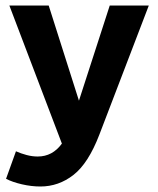

<svg xmlns="http://www.w3.org/2000/svg" viewBox="-20 -490 576 698"><path d="M127 188Q94 188 59.5 180Q25 172 2 160L38 60Q56 68 76.5 73.5Q97 79 117 79Q171 79 205 32L14 -470H157L267 -124L379 -470H521L341 0Q301 104 247 146Q193 188 127 188Z"/></svg>

Font: Celebes
Style: Bold
Weight: 700
Designer: Anugrah Pasau
Foundry: Lafontype
Version: Version 1.000; ttfautohint (v1.8.4)